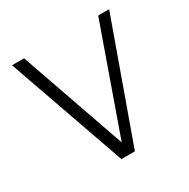

<svg xmlns="http://www.w3.org/2000/svg" viewBox="-166 -895 1034 1048"><g transform="rotate(-30 351.0 -371.0)"><path d="M656 -742H587L352 -78L120 -742H44L305 0H390Z"/></g></svg>

Font: 18Franklin Light
Style: Regular
Weight: 300
Designer: Pablo Impallari, Rodrigo Fuenzalida (Modified by Dan O. Williams)
Version: Version 0.025;PS 000.025;hotconv 1.0.88;makeotf.lib2.5.64775